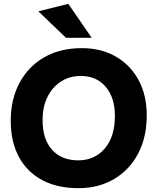

<svg xmlns="http://www.w3.org/2000/svg" viewBox="-20 -971 821 1001"><path d="M394 10Q282 11 202 -31Q122 -73 79 -152Q36 -231 36 -342Q36 -453 81.5 -538.5Q127 -624 210 -672Q293 -720 407 -720Q508 -720 584 -676Q660 -632 702.5 -553.5Q745 -475 745 -369Q745 -255 700 -170Q655 -85 575.5 -38Q496 9 394 10ZM388 -135Q473 -135 526 -196.5Q579 -258 579 -367Q579 -462 531 -518.5Q483 -575 402 -575Q343 -575 298 -546Q253 -517 227.5 -465.5Q202 -414 202 -345Q202 -245 251.5 -190Q301 -135 388 -135ZM324 -774 180 -912 336 -951 458 -774Z"/></svg>

Font: Livvic
Style: Bold
Weight: 700
Designer: Jacques Le Bailly, Baron von Fonthausen
Version: Version 1.001; ttfautohint (v1.8.2)